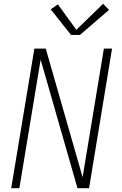

<svg xmlns="http://www.w3.org/2000/svg" viewBox="-20 -991 640 1011"><path d="M39 0 161 -735H221L415 -58L527 -735H570L449 0H388L194 -677L82 0ZM354 -807 247 -942 285 -968 382 -834 523 -971 554 -939 401 -807Z"/></svg>

Font: Iosevka SS04 XLt Ex
Style: Italic
Weight: 200
Width: 7
Italic angle: -9°
Monospace: yes
Designer: Belleve Invis
Foundry: Belleve Invis
Version: Version 19.0.0; ttfautohint (v1.8.4)